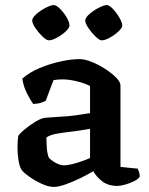

<svg xmlns="http://www.w3.org/2000/svg" viewBox="-20 -733 589 757"><path d="M192 4Q171 4 144 -8.5Q117 -21 94 -37.5Q71 -54 64 -65Q57 -77 53 -101Q49 -125 49 -153Q49 -178 52 -197Q57 -206 75.5 -221.5Q94 -237 115.5 -250.5Q137 -264 150 -267Q157 -269 176.5 -270Q196 -271 219 -273Q248 -274 279 -278.5Q310 -283 335 -287V-394Q311 -406 281 -413Q251 -420 227 -420Q207 -420 191 -417L160 -335Q155 -333 143 -328.5Q131 -324 111 -323Q102 -335 87.5 -362.5Q73 -390 68 -423Q96 -448 137 -465Q178 -482 220 -491Q262 -500 294 -500Q314 -500 341.5 -489Q369 -478 394.5 -461.5Q420 -445 437.5 -427.5Q455 -410 455 -396V-75L523 -68Q525 -64 528 -55.5Q531 -47 531 -36Q524 -26 507.5 -18Q491 -10 473 -5Q455 0 442 0Q406 0 382.5 -18.5Q359 -37 348 -58Q326 -45 296.5 -30.5Q267 -16 238.5 -6Q210 4 192 4ZM233 -81Q244 -81 263 -85.5Q282 -90 302 -97Q322 -104 335 -110V-225Q316 -222 294.5 -218.5Q273 -215 253 -213Q227 -210 202 -205.5Q177 -201 163 -191Q163 -174 164.5 -151.5Q166 -129 172 -112Q180 -102 198.5 -91.5Q217 -81 233 -81ZM381 -574Q372 -574 356.5 -589Q341 -604 328.5 -622.5Q316 -641 316 -652Q316 -663 332.5 -677.5Q349 -692 369.5 -702.5Q390 -713 401 -713Q411 -713 425.5 -697.5Q440 -682 451 -663Q462 -644 462 -633Q462 -623 447 -609Q432 -595 413 -584.5Q394 -574 381 -574ZM173 -574Q163 -574 147.5 -589Q132 -604 119.5 -622.5Q107 -641 107 -652Q107 -663 123.5 -677.5Q140 -692 160.5 -702.5Q181 -713 192 -713Q202 -713 217 -698Q232 -683 243 -664Q254 -645 254 -633Q254 -623 239 -609Q224 -595 204.5 -584.5Q185 -574 173 -574Z"/></svg>

Font: Texturina SemiBold
Style: Regular
Weight: 600
Designer: Guillermo Torres Carreño
Foundry: Omnibus-Type
Version: Version 1.002; ttfautohint (v1.8.3)